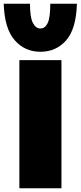

<svg xmlns="http://www.w3.org/2000/svg" viewBox="-49 -1011 433 1031"><path d="M55 0V-688H281V0ZM168 -733Q84 -733 29.5 -795.5Q-25 -858 -29 -991H112Q112 -918 127.5 -888Q143 -858 168 -858Q193 -858 207 -887Q221 -916 221 -991H364Q360 -855 306 -794Q252 -733 168 -733Z"/></svg>

Font: Paytone One
Style: Regular
Weight: 400
Designer: Vernon Adams
Foundry: Vernon Adams
Version: Version 1.002; ttfautohint (v1.8.4.7-5d5b);gftools[0.9.23]